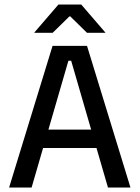

<svg xmlns="http://www.w3.org/2000/svg" viewBox="-20 -846 630 866"><path d="M21 0 217 -639H372.5L568.5 0H467L301 -572H288.5L122.5 0ZM149 -178.5V-261.5H439.5V-178.5ZM243.5 -825.5H346.5L455 -699.5V-698H372.5L297 -772H293L217.5 -698H135V-699.5Z"/></svg>

Font: Anek Latin Medium Medium
Style: Regular
Weight: 500
Version: Version 1.003